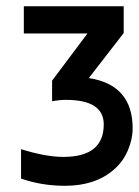

<svg xmlns="http://www.w3.org/2000/svg" viewBox="-20 -580 442 610"><path d="M262.2 -332Q401.4 -310.5 401.4 -172.4Q401.4 -137.2 386.2 -102.1Q371.1 -66.9 342.8 -42Q283.7 10.3 186.5 10.3Q112.3 10.3 46.9 -12.7V-106Q126 -81.5 181.2 -81.5Q309.6 -81.5 309.6 -184.6Q309.6 -262.7 189.5 -262.7Q169.4 -262.7 145.5 -258.3V-323.7L257.8 -473.6H55.7V-560.1H373V-475.1Z"/></svg>

Font: Keraleeyam
Style: Regular
Weight: 400
Designer: Hussain K. H.
Foundry: Swathanthra Malayalam Computing(SMC) http://smc.org.in
Version: Version 3.0.0+20221109